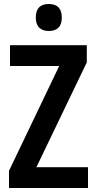

<svg xmlns="http://www.w3.org/2000/svg" viewBox="-20 -940 482 960"><path d="M420 0H25V-86L276 -610H30V-714H414V-628L162 -104H420ZM224 -920Q289 -920 289 -852Q289 -818 272 -801.5Q255 -785 224 -785Q194 -785 176.5 -801.5Q159 -818 159 -852Q159 -920 224 -920Z"/></svg>

Font: Avrile Sans Condensed SemiBold
Style: Regular
Weight: 600
Width: 3
Designer: Monotype Design Team
Foundry: Monotype Imaging Inc.
Version: Version 2.001;September 10, 2019;FontCreator 11.5.0.2425 64-